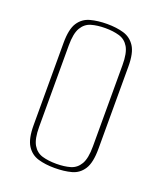

<svg xmlns="http://www.w3.org/2000/svg" viewBox="-118 -676 645 765"><g transform="rotate(20 204.5 -293.5)"><path d="M203 12Q164 12 133.5 3Q103 -6 85 -34Q67 -62 67 -120V-469Q67 -527 85 -554.5Q103 -582 134.5 -590.5Q166 -599 205 -599Q245 -599 275.5 -590Q306 -581 324 -553.5Q342 -526 342 -469V-120Q342 -61 324 -33Q306 -5 275 3.5Q244 12 203 12ZM204 -6Q238 -6 263.5 -13.5Q289 -21 303.5 -45.5Q318 -70 318 -121V-466Q318 -517 303.5 -541.5Q289 -566 263 -573.5Q237 -581 204 -581Q170 -581 144.5 -573.5Q119 -566 104.5 -541.5Q90 -517 90 -466V-121Q90 -70 104.5 -45.5Q119 -21 144.5 -13.5Q170 -6 204 -6Z"/></g></svg>

Font: Alumni Sans SC Thin
Style: Regular
Weight: 100
Designer: Robert E. Leuschke
Foundry: Robert E. Leuschke
Version: Version 1.018